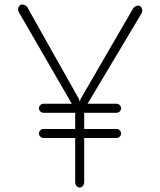

<svg xmlns="http://www.w3.org/2000/svg" viewBox="-20 -823 712 853"><path d="M609 -764 369 -362H498Q506 -362 512 -356Q518 -350 518 -342Q518 -334 512 -328Q506 -322 498 -322H354V-250H498Q506 -250 512 -244Q518 -238 518 -230Q518 -222 512 -216Q506 -210 498 -210H354V-14Q354 -4 348 3Q342 10 334 10Q326 10 320 3Q314 -4 314 -14V-210H173Q165 -210 159 -216Q153 -222 153 -230Q153 -238 159 -244Q165 -250 173 -250H314V-322H173Q165 -322 159 -328Q153 -334 153 -342Q153 -350 159 -356Q165 -362 173 -362H299L63 -770Q60 -776 60 -782Q61 -791 66 -797Q71 -803 78 -803Q85 -803 92 -799.5Q99 -796 102 -790Q143 -716 215.5 -587.5Q288 -459 331 -383L334 -371L338 -383Q360 -420 571 -785Q574 -791 581 -794.5Q588 -798 595 -798Q602 -798 607 -791.5Q612 -785 612 -776Q612 -770 609 -764Z"/></svg>

Font: Tsukimi Rounded Light
Style: Regular
Weight: 300
Designer: Takashi Funayama
Foundry: Takashi Funayama
Version: Version 1.032; ttfautohint (v1.8.3)